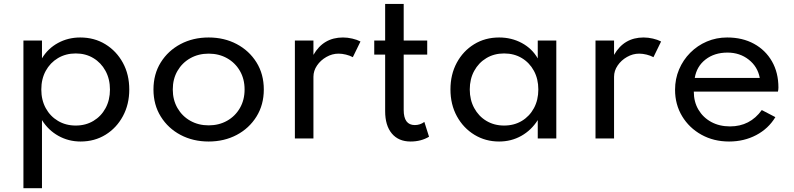

<svg xmlns="http://www.w3.org/2000/svg" viewBox="-20 -724 4150 1004"><path d="M102.5 260H199.5V-96Q232.5 -43 285.5 -13.5Q338.5 16 401.5 16Q474.5 16 532 -19.5Q589.5 -55 622.8 -116.8Q656 -178.5 656 -256Q656 -334.5 622.5 -395.8Q589 -457 531.2 -492.5Q473.5 -528 399.5 -528Q336 -528 283.2 -499.2Q230.5 -470.5 199.5 -419V-512H102.5ZM376 -67.5Q324 -67.5 283.2 -91.8Q242.5 -116 219.2 -158.5Q196 -201 196 -256Q196 -311 219.2 -353.5Q242.5 -396 283.2 -420.2Q324 -444.5 376 -444.5Q428 -444.5 468.2 -420.2Q508.5 -396 531.8 -353.2Q555 -310.5 555 -255.5Q555 -201 532 -158.5Q509 -116 468.5 -91.8Q428 -67.5 376 -67.5Z M1071 16Q1152.5 16 1217.8 -18.5Q1283 -53 1321.2 -114.5Q1359.5 -176 1359.5 -256Q1359.5 -336.5 1321.2 -397.8Q1283 -459 1217.8 -493.5Q1152.5 -528 1071 -528Q989.5 -528 924.2 -493.5Q859 -459 820.8 -397.8Q782.5 -336.5 782.5 -256Q782.5 -176 820.8 -114.5Q859 -53 924.2 -18.5Q989.5 16 1071 16ZM1071 -68.5Q1017.5 -68.5 975 -92.5Q932.5 -116.5 908 -159Q883.5 -201.5 883.5 -256Q883.5 -311 908 -353.2Q932.5 -395.5 975 -419.5Q1017.5 -443.5 1071 -443.5Q1125 -443.5 1167.5 -419.5Q1210 -395.5 1234.5 -353.2Q1259 -311 1259 -256Q1259 -201.5 1234.5 -159Q1210 -116.5 1167.5 -92.5Q1125 -68.5 1071 -68.5Z M1522 0H1619V-322.5Q1619 -354 1637.8 -381.5Q1656.5 -409 1686.8 -426.2Q1717 -443.5 1750.5 -443.5Q1768.5 -443.5 1789 -438.5Q1809.5 -433.5 1825 -425L1865 -507Q1847 -516.5 1822.2 -522.2Q1797.5 -528 1773.5 -528Q1671 -528 1619 -437V-512H1522Z M2127 16Q2181.5 16 2223.5 -9L2199 -86.5Q2177 -70 2149 -70Q2091 -70 2091 -149V-438.5H2214V-512H2091V-703.5H1994V-512H1937V-438.5H1994V-143Q1994 -67.5 2029 -25.8Q2064 16 2127 16Z M2590 16Q2653.5 16 2706 -13.5Q2758.5 -43 2792 -96V0H2889V-512H2792V-418.5Q2762.5 -470 2708.8 -499Q2655 -528 2590 -528Q2516.5 -528 2459 -492.5Q2401.5 -457 2368.5 -395.8Q2335.5 -334.5 2335.5 -256.5Q2335.5 -177.5 2369.2 -116Q2403 -54.5 2460.8 -19.2Q2518.5 16 2590 16ZM2616 -67.5Q2564 -67.5 2523.5 -91.8Q2483 -116 2459.8 -158.8Q2436.5 -201.5 2436.5 -256Q2436.5 -311 2459.8 -353.5Q2483 -396 2523.5 -420.2Q2564 -444.5 2616 -444.5Q2668.5 -444.5 2708.8 -420.2Q2749 -396 2772 -353.5Q2795 -311 2795 -256Q2795 -201 2772 -158.5Q2749 -116 2708.8 -91.8Q2668.5 -67.5 2616 -67.5Z M3094 0H3191V-322.5Q3191 -354 3209.8 -381.5Q3228.5 -409 3258.8 -426.2Q3289 -443.5 3322.5 -443.5Q3340.5 -443.5 3361 -438.5Q3381.5 -433.5 3397 -425L3437 -507Q3419 -516.5 3394.2 -522.2Q3369.5 -528 3345.5 -528Q3243 -528 3191 -437V-512H3094Z M3792.5 16Q3870.5 16 3934.2 -17.5Q3998 -51 4034.5 -111.5L3963.5 -148.5Q3902 -63 3797.5 -63Q3742 -63 3699.2 -86.2Q3656.5 -109.5 3632.2 -150.5Q3608 -191.5 3608 -245H4048Q4050.5 -255.5 4050.5 -266Q4050.5 -344 4016.8 -403Q3983 -462 3922.8 -495Q3862.5 -528 3782.5 -528Q3726 -528 3676.5 -507Q3627 -486 3589.5 -448.2Q3552 -410.5 3531 -361Q3510 -311.5 3510 -254.5Q3510 -177.5 3547 -116.2Q3584 -55 3648 -19.5Q3712 16 3792.5 16ZM3613 -316.5Q3623 -377 3669.5 -413Q3716 -449 3784 -449Q3848.5 -449 3895.2 -412.2Q3942 -375.5 3953 -316.5Z"/></svg>

Font: Spartan Medium
Style: Regular
Weight: 500
Designer: Matt Bailey, Mirko Velimirovic
Foundry: Matt Bailey
Version: Version 1.003; ttfautohint (v1.8.3)